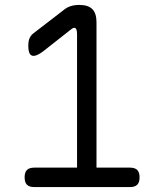

<svg xmlns="http://www.w3.org/2000/svg" viewBox="-20 -760 640 780"><path d="M120 0Q99 0 89.5 -9.5Q80 -19 80 -39.5Q80 -60 89.5 -69.5Q99 -79 120 -79H293V-623Q293 -635 290 -641Q287 -647 282 -647Q278 -647 274 -644.5Q270 -642 264 -637L156 -552Q144 -543 134 -538Q124 -533 117 -533Q105 -533 100 -543.5Q95 -554 95 -574Q95 -593 100 -604.5Q105 -616 115 -624L237 -718Q251 -730 267 -735Q283 -740 302 -740Q338 -740 355 -723Q372 -706 372 -670V-79H508Q528 -79 537.5 -69.5Q547 -60 547 -39.5Q547 -19 537.5 -9.5Q528 0 508 0Z"/></svg>

Font: Maple Mono NL Light
Style: Regular
Weight: 300
Monospace: yes
Designer: subframe7536
Version: Version 7.000